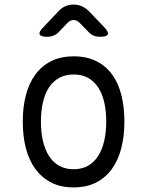

<svg xmlns="http://www.w3.org/2000/svg" viewBox="-20 -805 640 835"><path d="M300 10Q244 10 203 -11Q162 -32 134 -70Q106 -108 92.5 -160.5Q79 -213 79 -276Q79 -339 92.5 -391Q106 -443 133.5 -480.5Q161 -518 202.5 -539Q244 -560 301 -560Q357 -560 399 -539Q441 -518 468 -480.5Q495 -443 508 -391Q521 -339 521 -277Q521 -213 507.5 -160.5Q494 -108 466.5 -70Q439 -32 397.5 -11Q356 10 300 10ZM300 -69Q336 -69 362.5 -84Q389 -99 406.5 -126Q424 -153 433 -191.5Q442 -230 442 -277Q442 -322 433.5 -359.5Q425 -397 407.5 -424Q390 -451 363.5 -466Q337 -481 301 -481Q264 -481 237 -466Q210 -451 192.5 -424Q175 -397 166.5 -359Q158 -321 158 -275Q158 -229 167 -191Q176 -153 193.5 -126Q211 -99 237.5 -84Q264 -69 300 -69ZM185 -645Q157 -645 152.5 -655.5Q148 -666 168 -686L235 -757Q248 -771 264.5 -778Q281 -785 300 -785Q319 -785 335.5 -778Q352 -771 366 -757L433 -687Q453 -666 449 -655.5Q445 -645 415 -645Q400 -645 387.5 -650Q375 -655 365 -666L327 -705Q314 -718 300 -718Q286 -718 273 -705L235 -665Q225 -655 212.5 -650Q200 -645 185 -645Z"/></svg>

Font: Maple Mono NL Light
Style: Regular
Weight: 300
Monospace: yes
Designer: subframe7536
Version: Version 7.000